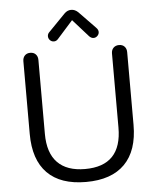

<svg xmlns="http://www.w3.org/2000/svg" viewBox="-61 -972 846 1032"><g transform="rotate(-5 362.0 -456.5)"><path d="M362.3 -62Q560.5 -62 560.1 -269V-668Q560.1 -687 571.5 -698.5Q583 -710 601.6 -710Q620.1 -710 631.1 -698.5Q642.1 -687 642.1 -668V-275.9Q642.1 -136.7 570.6 -64.5Q499 7.8 361.6 7.8Q224.1 7.8 153.1 -64.2Q82 -136.2 82 -275.9V-668Q82 -687 93 -698.5Q104 -710 122.6 -710Q141.1 -710 152.1 -698.5Q163.1 -687 163.1 -668V-269Q163.1 -166 213.9 -114Q264.6 -62 362.3 -62ZM235.8 -813 325.2 -904.8Q341.3 -920.9 361.6 -920.9Q381.8 -920.9 398.9 -904.8L487.8 -813Q499 -801.8 499 -789.8Q499 -777.8 490 -768.8Q481 -759.8 469 -759.8Q457 -759.8 445.8 -771L361.8 -865.2L277.8 -771Q268.1 -759.8 255.4 -759.8Q242.7 -759.8 233.9 -768.8Q225.1 -777.8 225.1 -790.5Q225.1 -803.2 235.8 -813Z"/></g></svg>

Font: Nunito-Regular
Style: Regular
Weight: 400
Designer: Vernon Adams
Foundry: newtypography
Version: Version 3.000